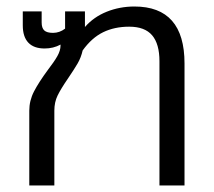

<svg xmlns="http://www.w3.org/2000/svg" viewBox="-20 -570 657 590"><path d="M70 -230Q70 -261 84.5 -289Q99 -317 127 -355Q147 -381 156.5 -398Q166 -415 166 -430V-433Q144 -421 117 -421Q84 -421 67 -439Q50 -457 50 -492V-535H108V-501Q108 -484 116 -476.5Q124 -469 143 -469Q163 -469 180 -482V-535H241V-487Q268 -518 308 -534Q348 -550 393 -550Q547 -550 547 -375V0H470V-382Q470 -435 447.5 -461.5Q425 -488 377 -488Q332 -488 297 -471Q262 -454 234 -415Q229 -393 218.5 -375Q208 -357 189 -329Q167 -297 157 -276.5Q147 -256 147 -230V0H70Z"/></svg>

Font: Prompt Light
Style: Regular
Weight: 300
Designer: Katatrad Team
Foundry: CadsonDemak
Version: Version 1.001